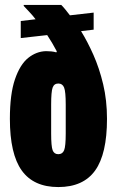

<svg xmlns="http://www.w3.org/2000/svg" viewBox="-20 -745 473 777"><path d="M216 12Q116 12 68 -55Q20 -122 20 -264Q20 -364 40.5 -424Q61 -484 94 -510.5Q127 -537 166 -538Q177 -538 187.5 -537Q198 -536 208 -533L210 -537Q191 -573 171 -603L64 -591V-660L124 -667Q111 -684 98.5 -697Q86 -710 76 -721V-725H228Q236 -717 244.5 -706.5Q253 -696 263 -683L359 -694V-625L308 -619Q334 -577 358 -523Q382 -469 397.5 -404Q413 -339 413 -264Q413 -122 365 -55Q317 12 216 12ZM216 -121Q233 -121 239.5 -137Q246 -153 246 -205V-322Q246 -374 239.5 -390.5Q233 -407 216 -407Q199 -407 193 -390.5Q187 -374 187 -322V-205Q187 -153 193 -137Q199 -121 216 -121Z"/></svg>

Font: Archivo ExtraCondensed Black
Style: Regular
Weight: 900
Width: 2
Designer: Hector Gatti
Foundry: Omnibus-Type
Version: Version 2.001; ttfautohint (v1.8.3)